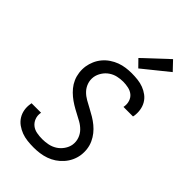

<svg xmlns="http://www.w3.org/2000/svg" viewBox="-291 -1079 1182 1182"><g transform="rotate(45 300.0 -488.0)"><path d="M253 8Q225 8 198 5Q171 2 147 -7Q123 -16 102 -31Q81 -46 67.5 -67.5Q54 -89 49.5 -115Q45 -141 50 -169L51 -176H134L133 -172Q129 -147 137.5 -125Q146 -103 163.5 -89Q181 -75 205 -70.5Q229 -66 253 -66Q278 -66 303.5 -71Q329 -76 351.5 -90Q374 -104 390 -127Q406 -150 410 -175Q414 -203 405 -228.5Q396 -254 378 -272.5Q360 -291 337 -304Q314 -317 290.5 -329Q267 -341 245 -354.5Q223 -368 203 -384.5Q183 -401 166.5 -421Q150 -441 139.5 -465Q129 -489 125.5 -516Q122 -543 126 -571Q130 -596 140.5 -620.5Q151 -645 168.5 -666Q186 -687 209 -702.5Q232 -718 256.5 -727Q281 -736 306.5 -739.5Q332 -743 356 -743Q383 -743 409.5 -740Q436 -737 459.5 -728Q483 -719 503 -704Q523 -689 535.5 -667.5Q548 -646 552 -620Q556 -594 552 -568L550 -560H467L468 -565Q472 -588 465 -610Q458 -632 441.5 -645.5Q425 -659 402 -664Q379 -669 356 -669Q332 -669 307.5 -663.5Q283 -658 261.5 -643.5Q240 -629 225.5 -606.5Q211 -584 207 -560Q203 -532 212 -506.5Q221 -481 239 -462.5Q257 -444 280 -431Q303 -418 326 -406Q349 -394 371.5 -380.5Q394 -367 414 -350.5Q434 -334 450 -314Q466 -294 477 -270Q488 -246 491.5 -219Q495 -192 491 -164Q487 -138 475.5 -113.5Q464 -89 445.5 -68Q427 -47 404.5 -32Q382 -17 356.5 -8Q331 1 304.5 4.5Q278 8 253 8ZM364 -792 319 -838 475 -984 530 -926Z"/></g></svg>

Font: Iosevka Custom Oblique
Style: Regular
Weight: 400
Italic angle: -9°
Designer: Belleve Invis
Foundry: Belleve Invis
Version: Version 27.0.1